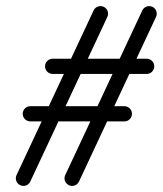

<svg xmlns="http://www.w3.org/2000/svg" viewBox="-20 -586 535 631"><path d="M79.7 -187C79.7 -187 79.7 -187 79.7 -187C182.7 -187 285.7 -187 388.7 -187C402.5 -187 413.7 -198.2 413.7 -212C413.7 -225.8 402.5 -237 388.7 -237C388.7 -237 388.7 -237 388.7 -237C285.7 -237 182.7 -237 79.7 -237C65.9 -237 54.7 -225.8 54.7 -212C54.7 -198.2 65.9 -187 79.7 -187ZM153 -343C153 -343 153 -343 153 -343C256 -343 359 -343 462 -343C475.8 -343 487 -354.2 487 -368C487 -381.8 475.8 -393 462 -393C462 -393 462 -393 462 -393C359 -393 256 -393 153 -393C139.2 -393 128 -381.8 128 -368C128 -354.2 139.2 -343 153 -343ZM480.8 -563.6C468.3 -569.4 453.4 -564.1 447.6 -551.6C363.2 -371.2 278.8 -190.9 194.4 -10.6C188.5 1.9 193.9 16.8 206.4 22.6C218.9 28.5 233.8 23.1 239.6 10.6C239.6 10.6 239.6 10.6 239.6 10.6C324 -169.7 408.4 -350 492.8 -530.4C498.7 -542.9 493.3 -557.7 480.8 -563.6ZM320.8 -563.6C308.3 -569.4 293.4 -564.1 287.6 -551.6C203.2 -371.2 118.8 -190.9 34.4 -10.6C28.5 1.9 33.9 16.8 46.4 22.6C58.9 28.5 73.8 23.1 79.6 10.6C79.6 10.6 79.6 10.6 79.6 10.6C164 -169.7 248.4 -350 332.8 -530.4C338.7 -542.9 333.3 -557.7 320.8 -563.6Z"/></svg>

Font: FRB American Cursive Guidelines Arrows Semibold
Style: Italic
Weight: 600
Italic angle: -25°
Version: Version 2.0;Modular Font Editor K font №1